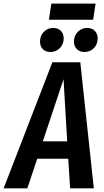

<svg xmlns="http://www.w3.org/2000/svg" viewBox="-59 -1032 569 1052"><path d="M464.8 -1012.2 451.2 -923.8H209L222.2 -1012.2ZM216.8 -747.1Q190.9 -747.1 175.5 -762.9Q160.2 -778.8 160.2 -804.2Q160.2 -836.4 181.2 -857.7Q202.1 -878.9 231.9 -878.9Q258.8 -878.9 274.4 -863Q290 -847.2 290 -821.8Q290 -789.6 268.8 -768.3Q247.6 -747.1 216.8 -747.1ZM418 -878.9Q444.8 -878.9 460.4 -863Q476.1 -847.2 476.1 -821.8Q476.1 -789.1 455.1 -768.1Q434.1 -747.1 403.8 -747.1Q377.9 -747.1 362.1 -762.9Q346.2 -778.8 346.2 -804.2Q346.2 -836.4 367.4 -857.7Q388.7 -878.9 418 -878.9ZM228 -690.9H380.9L455.1 0H325.2L314.9 -162.1H145L90.8 0H-39.1ZM175.8 -257.8H309.1L289.1 -598.1Z"/></svg>

Font: Fira Sans Compressed Medium
Style: Italic
Weight: 500
Width: 3
Italic angle: -8°
Designer: Carrois Corporate & Edenspiekermann AG
Foundry: Carrois Corporate GbR & Edenspiekermann AG
Version: Version 4.203;PS 004.203;hotconv 1.0.88;makeotf.lib2.5.64775